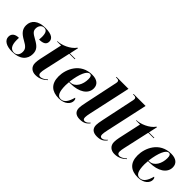

<svg xmlns="http://www.w3.org/2000/svg" viewBox="121 -1693 2635 2635"><g transform="rotate(45 1438.5 -375.0)"><path d="M191 10C346 10 419 -69 419 -171C419 -248 383 -286 296 -334C221 -375 197 -397 197 -444C197 -500 231 -536 273 -536C322 -536 340 -500 341 -426C341 -410 340 -392 338 -371C412 -371 458 -393 458 -450C458 -501 421 -546 286 -546C148 -546 73 -480 73 -382C73 -305 118 -260 196 -217C275 -174 300 -148 300 -93C300 -38 269 0 220 0C164 0 125 -39 125 -151C125 -163 125 -177 126 -192C58 -192 12 -163 12 -101C12 -32 81 10 191 10Z M646 10C725 10 774 -23 817 -62L812 -71C783 -42 743 -19 715 -19C685 -19 673 -36 673 -65C673 -88 677 -112 684 -143L769 -526H875L877 -536H772L800 -665H790C735 -583 605 -533 532 -533L531 -526H609L536 -191C530 -161 526 -130 526 -105C526 -30 579 10 646 10Z M1098 10C1216 10 1272 -57 1272 -112C1272 -141 1263 -152 1252 -156C1228 -65 1190 -2 1124 -2C1070 -2 1038 -49 1038 -185C1038 -196 1040 -236 1042 -248H1076C1231 -248 1344 -317 1344 -428C1344 -502 1291 -546 1198 -546C969 -546 884 -343 884 -203C884 -56 966 10 1098 10ZM1057 -258H1042C1064 -432 1113 -532 1162 -532C1191 -532 1202 -514 1202 -464C1202 -364 1150 -258 1057 -258Z M1506 10C1588 10 1618 -19 1651 -56L1645 -65C1623 -41 1601 -20 1573 -20C1548 -20 1539 -33 1538 -63C1538 -81 1542 -112 1551 -151L1684 -760H1452L1450 -750H1467C1505 -750 1510 -735 1510 -716C1510 -705 1506 -686 1502 -670L1406 -214C1394 -155 1388 -123 1388 -96C1388 -26 1430 10 1506 10Z M1838 10C1920 10 1950 -19 1983 -56L1977 -65C1955 -41 1933 -20 1905 -20C1880 -20 1871 -33 1870 -63C1870 -81 1874 -112 1883 -151L2016 -760H1784L1782 -750H1799C1837 -750 1842 -735 1842 -716C1842 -705 1838 -686 1834 -670L1738 -214C1726 -155 1720 -123 1720 -96C1720 -26 1762 10 1838 10Z M2179 10C2258 10 2307 -23 2350 -62L2345 -71C2316 -42 2276 -19 2248 -19C2218 -19 2206 -36 2206 -65C2206 -88 2210 -112 2217 -143L2302 -526H2408L2410 -536H2305L2333 -665H2323C2268 -583 2138 -533 2065 -533L2064 -526H2142L2069 -191C2063 -161 2059 -130 2059 -105C2059 -30 2112 10 2179 10Z M2631 10C2749 10 2805 -57 2805 -112C2805 -141 2796 -152 2785 -156C2761 -65 2723 -2 2657 -2C2603 -2 2571 -49 2571 -185C2571 -196 2573 -236 2575 -248H2609C2764 -248 2877 -317 2877 -428C2877 -502 2824 -546 2731 -546C2502 -546 2417 -343 2417 -203C2417 -56 2499 10 2631 10ZM2590 -258H2575C2597 -432 2646 -532 2695 -532C2724 -532 2735 -514 2735 -464C2735 -364 2683 -258 2590 -258Z"/></g></svg>

Font: Noto Serif Display Condensed ExtraBold
Style: Italic
Weight: 800
Width: 3
Italic angle: -12°
Designer: Monotype Design Team
Foundry: Monotype Imaging Inc.
Version: Version 2.009